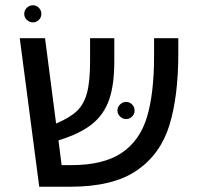

<svg xmlns="http://www.w3.org/2000/svg" viewBox="-20 -709 757 729"><path d="M657 -564V-506Q657 -343 623 -233Q589 -123 499 -61.5Q409 0 247 0H129L55 -564H151L193 -240Q245 -262 271.5 -287Q298 -312 310 -355Q322 -398 322 -476V-564H414V-476Q414 -386 394 -329.5Q374 -273 328.5 -237Q283 -201 202 -176L214 -82H250Q373 -82 442 -128.5Q511 -175 538 -264.5Q565 -354 565 -497V-564ZM426 -289Q426 -303 436 -312.5Q446 -322 459 -322Q472 -322 481.5 -312.5Q491 -303 491 -289Q491 -276 481.5 -266.5Q472 -257 459 -257Q446 -257 436 -266.5Q426 -276 426 -289ZM72 -656Q72 -670 82 -679.5Q92 -689 105 -689Q118 -689 127.5 -679.5Q137 -670 137 -656Q137 -643 127.5 -633.5Q118 -624 105 -624Q92 -624 82 -633.5Q72 -643 72 -656Z"/></svg>

Font: FiraGO
Style: Regular
Weight: 400
Designer: bBox Type
Foundry: bBox Type GmbH
Version: Version 1.001;April 20, 2020;FontCreator 12.0.0.2555 64-bit